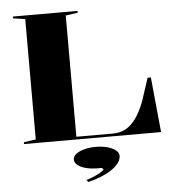

<svg xmlns="http://www.w3.org/2000/svg" viewBox="-61 -765 974 1062"><g transform="rotate(-5 425.5 -234.0)"><path d="M50 0V-10L117 -20V-688L50 -698V-708H409V-698L342 -688V-15H545Q584 -15 614.5 -31Q645 -47 671 -82Q697 -117 720 -175L763 -306H781L811 0ZM386 240 377 228Q397 222 416.5 214Q436 206 452.5 196.5Q469 187 477 178L467 169H443Q408 169 379.5 161.5Q351 154 334 140.5Q317 127 317 110Q317 92 334.5 78.5Q352 65 381 57.5Q410 50 444 50Q479 50 508 58Q537 66 554 79.5Q571 93 571 111Q571 131 556.5 150.5Q542 170 516.5 187Q491 204 457.5 217.5Q424 231 386 240Z"/></g></svg>

Font: Kalnia SemiExpanded Medium
Style: Regular
Weight: 500
Width: 6
Designer: Frida Medrano
Foundry: Frida Medrano
Version: Version 1.105